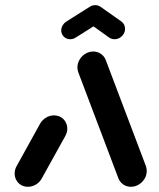

<svg xmlns="http://www.w3.org/2000/svg" viewBox="-20 -716 609 736"><path d="M87 0Q71.9 0 59.8 -7.4Q47.8 -14.8 41.5 -27.6Q35.2 -40.4 36.3 -55.6Q37.4 -68.5 44.4 -80.4L134.1 -242.6Q142.6 -256.7 156.7 -265.2Q170.7 -273.7 187 -273.7Q202.2 -273.7 214.3 -266.3Q226.3 -258.9 232.6 -246.1Q238.9 -233.3 237.8 -218.1Q236.3 -205.2 229.6 -193.3L139.6 -31.1Q131.5 -17 117.4 -8.5Q103.3 0 87 0ZM542.2 -55.6Q541.1 -40.7 532.4 -28Q523.7 -15.2 510.4 -7.6Q497 0 481.9 0Q465.9 0 453.1 -8.5Q440.4 -17 434.4 -31.1L280.4 -438.1Q275.9 -450.7 277 -463Q278.5 -477.8 287 -490.6Q295.6 -503.3 308.9 -510.9Q322.2 -518.5 337.4 -518.5Q353.3 -518.5 366.1 -510Q378.9 -501.5 384.8 -487.4L538.9 -80.4Q543.3 -67.8 542.2 -55.6ZM345.2 -696.3Q360.4 -696.3 370.6 -685.4Q380.7 -674.4 379.3 -659.3Q378.5 -650 373.5 -642Q368.5 -634.1 360.7 -628.9L270 -571.9Q260.4 -565.6 248.9 -565.6Q233.7 -565.6 223.7 -576.5Q213.7 -587.4 214.8 -602.6Q215.6 -611.9 220.7 -619.8Q225.9 -627.8 233.7 -633L324.1 -690Q333.7 -696.3 345.2 -696.3ZM364.8 -690.4 446.3 -633Q453 -627.8 456.5 -619.8Q460 -611.9 459.3 -602.6Q458.1 -587.4 446.3 -576.5Q434.4 -565.6 419.3 -565.6Q407.8 -565.6 398.5 -571.9L318.9 -628.9Z"/></svg>

Font: 26F Galaxy Sans Oblique
Style: Regular
Weight: 400
Italic angle: -5°
Designer: C₂₉H₂₅N₃O₅
Version: Version 1.200;FEAKit 1.0